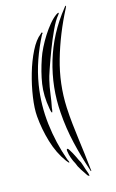

<svg xmlns="http://www.w3.org/2000/svg" viewBox="-117 -733 513 850"><g transform="rotate(-15 139.0 -307.5)"><path d="M155 -11Q163 1 168 18.5Q173 36 181 57Q181 58 182.5 63.5Q184 69 182 70Q181 70 179 68Q177 66 175 65Q164 49 153 32Q142 15 137 0Q130 -12 124 -28.5Q118 -45 116 -62Q116 -64 116 -67.5Q116 -71 119 -71Q122 -72 127 -64Q132 -56 138 -45.5Q144 -35 148.5 -25Q153 -15 155 -11ZM164 -248Q166 -208 170 -172Q174 -136 178.5 -101Q183 -66 187.5 -30.5Q192 5 196 44Q196 46 196.5 48.5Q197 51 196 51Q194 52 193.5 49Q193 46 192 44Q170 -20 153.5 -90.5Q137 -161 132 -233Q123 -351 157 -466Q191 -581 269 -678Q270 -680 272 -682Q275 -685 277 -685Q278 -685 277 -682Q276 -679 274 -675Q220 -571 189.5 -464Q159 -357 164 -248ZM107 -26Q109 -21 111.5 -16Q114 -11 111 -10Q110 -10 105.5 -15.5Q101 -21 100 -22Q67 -67 49.5 -126Q32 -185 27 -245Q24 -281 31.5 -332.5Q39 -384 54 -436Q69 -488 90.5 -531Q112 -574 137 -593Q139 -595 141 -597Q143 -599 145 -597Q147 -595 145.5 -593Q144 -591 142 -589Q116 -539 97.5 -486Q79 -433 70 -377Q56 -288 66.5 -199Q77 -110 107 -26ZM89 -264Q78 -325 86 -377.5Q94 -430 114 -488Q121 -509 133.5 -534Q146 -559 161 -582.5Q176 -606 193 -626.5Q210 -647 227 -659Q229 -660 232.5 -662Q236 -664 237 -663Q241 -663 233 -653Q218 -636 199.5 -596.5Q181 -557 164.5 -513.5Q148 -470 135.5 -433.5Q123 -397 121 -386Q114 -357 110 -325Q106 -293 100 -264Q100 -258 99 -254Q97 -244 96 -244Q93 -244 91 -253.5Q89 -263 89 -264Z"/></g></svg>

Font: mr_AkronimG
Style: Regular
Weight: 400
Version: Version 1.002 April 14, 2020